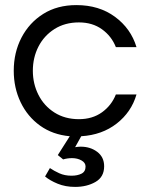

<svg xmlns="http://www.w3.org/2000/svg" viewBox="-20 -528 584 754"><path d="M290 -60Q343 -60 380.5 -87Q418 -114 435 -157H516Q496 -88 438.5 -43Q381 2 299 7L275 50Q287 48 297 48Q335 48 362 68.5Q389 89 389 125Q389 167 355 186.5Q321 206 275 206Q237 206 206.5 193.5Q176 181 157 165L176 132Q192 143 213 152.5Q234 162 261 162Q284 162 300 154Q316 146 316 126Q316 111 300 102Q284 93 263 93Q245 93 228 98L207 81L254 7Q187 1 137.5 -34.5Q88 -70 61 -126.5Q34 -183 34 -250Q34 -322 64.5 -380.5Q95 -439 150 -473.5Q205 -508 280 -508Q369 -508 431.5 -462Q494 -416 516 -343H435Q418 -386 380.5 -413Q343 -440 290 -440Q235 -440 194 -414Q153 -388 131 -345Q109 -302 109 -250Q109 -199 131 -155.5Q153 -112 194 -86Q235 -60 290 -60Z"/></svg>

Font: Questrial
Style: Regular
Weight: 400
Designer: Joe Prince, Laura Meseguer
Foundry: Joe Prince, Laura Meseguer
Version: Version 2.000; ttfautohint (v1.8.3)